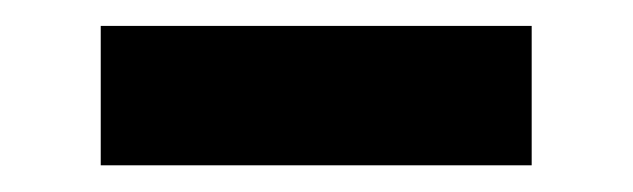

<svg xmlns="http://www.w3.org/2000/svg" viewBox="-20 -362 481 146"><path d="M384.3 -342.3V-236.3H56.6V-342.3Z"/></svg>

Font: Inter Display Semi Bold
Style: Regular
Weight: 600
Designer: Rasmus Andersson
Foundry: rsms
Version: Version 4.000;git-37864ae